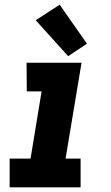

<svg xmlns="http://www.w3.org/2000/svg" viewBox="-20 -797 472 817"><path d="M21 0H323V-122H259L327 -530H93L94 -408H157L110 -122H21ZM270 -558 350 -611 234 -777 132 -711Z"/></svg>

Font: Iosevka Sparkle Heavy Oblique
Style: Regular
Weight: 900
Italic angle: -9°
Designer: Belleve Invis
Foundry: Belleve Invis
Version: Version 4.5.0; ttfautohint (v1.8.3)